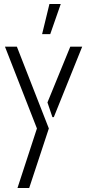

<svg xmlns="http://www.w3.org/2000/svg" viewBox="-20 -761 438 967"><path d="M192 -589 229 -741H286L233 -589ZM68 186 166 -114 5 -526H65L226 -114L127 186ZM244 -171 219 -245 334 -526H394L251 -171Z"/></svg>

Font: Stick No Bills ExtraLight Light
Style: Regular
Weight: 300
Version: Version 2.000